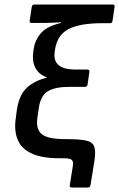

<svg xmlns="http://www.w3.org/2000/svg" viewBox="-20 -703 529 853"><path d="M299 130Q288 130 290 120L303 39Q306 24 303.5 15.5Q301 7 292 3.5Q283 0 266 0H243Q167 0 122 -20.5Q77 -41 60 -79Q43 -117 49 -169L54 -208Q63 -278 97 -311Q131 -344 188 -358V-359Q150 -374 136 -404Q122 -434 128 -474L130 -487Q136 -527 163 -557Q190 -587 251 -601L250 -604Q226 -603 209.5 -602Q193 -601 178 -601H120Q110 -601 112 -612L121 -672Q123 -683 133 -683H481Q491 -683 489 -672L480 -611Q478 -600 470 -600H436Q335 -600 285 -574Q235 -548 225 -486L223 -473Q217 -435 239.5 -414.5Q262 -394 317 -394H369Q379 -394 377 -383L369 -327Q367 -317 357 -317H286Q225 -317 192.5 -297.5Q160 -278 152 -221L146 -179Q139 -130 165 -107.5Q191 -85 269 -85Q330 -85 360 -79Q390 -73 398 -53Q406 -33 400 9L382 120Q380 130 370 130Z"/></svg>

Font: Sofia Sans SemiBold
Style: Italic
Weight: 600
Italic angle: -9°
Designer: Botio Nikoltchev, Ani Petrova
Foundry: lettersoup
Version: Version 4.100-B